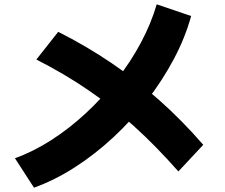

<svg xmlns="http://www.w3.org/2000/svg" viewBox="-20 -809 1040 887"><path d="M49 -78Q133 -108 216.5 -161.5Q300 -215 376.5 -286Q453 -357 518 -439.5Q583 -522 630.5 -611Q678 -700 704 -789L863 -735Q836 -636 783.5 -537Q731 -438 660 -346Q589 -254 504 -175Q419 -96 325.5 -36Q232 24 137 58ZM804 -17Q700 -135 598 -227Q496 -319 386 -394Q276 -469 148 -534L249 -662Q378 -597 494 -518.5Q610 -440 715.5 -346.5Q821 -253 919 -140Z"/></svg>

Font: M PLUS 2 Thin ExtraBold
Style: Regular
Weight: 800
Version: Version 1.001